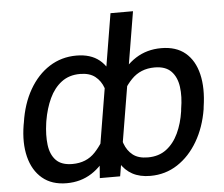

<svg xmlns="http://www.w3.org/2000/svg" viewBox="-52 -787 998 855"><g transform="rotate(-5 447.0 -359.5)"><path d="M849.1 -275.4 848.1 -265.6Q835 -185.5 798.6 -123.3Q762.2 -61 708 -25.6Q653.8 9.8 586.4 9.8Q539.6 9.8 506.3 -8.3Q473.1 -26.4 452.9 -60.5Q432.6 -94.7 425 -144Q417.5 -193.4 422.4 -256.3L428.2 -286.6Q449.2 -370.6 484.4 -429.9Q519.5 -489.3 569.3 -521Q619.1 -552.7 683.1 -552.7Q750 -552.7 791 -518.3Q832 -483.9 846.9 -421.4Q861.8 -358.9 849.1 -275.4ZM747.6 -265.6 748.5 -275.4Q757.8 -330.1 751.7 -374Q745.6 -418 720.5 -443.8Q695.3 -469.7 646.5 -469.7Q583.5 -469.7 542.7 -427.5Q502 -385.3 481.9 -325.7L464.4 -217.3Q467.3 -177.2 479 -144.5Q490.7 -111.8 515.4 -92.5Q540 -73.2 582.5 -73.2Q631.3 -73.2 665 -98.6Q698.7 -124 719.2 -167.7Q739.7 -211.4 747.6 -265.6ZM368.7 -103 472.2 -727.5H572.8L451.7 0H360.8ZM43.5 -265.6 45.4 -275.4Q57.6 -358.9 93.5 -421.4Q129.4 -483.9 183.3 -518.3Q237.3 -552.7 304.2 -552.7Q367.7 -552.7 406.7 -521Q445.8 -489.3 461.4 -429.7Q477.1 -370.1 470.2 -286.6L464.4 -256.3Q443.8 -172.4 408.7 -112.8Q373.5 -53.2 324.5 -21.7Q275.4 9.8 212.4 9.8Q146 9.8 103.8 -25.6Q61.5 -61 45.9 -123.3Q30.3 -185.5 43.5 -265.6ZM146 -275.4 144.5 -265.6Q136.7 -211.4 142.1 -167.7Q147.5 -124 171.9 -98.6Q196.3 -73.2 245.1 -73.2Q308.1 -73.2 347.2 -115Q386.2 -156.7 411.1 -217.3L429.2 -325.7Q428.7 -364.7 417.2 -397.5Q405.8 -430.2 380.6 -450Q355.5 -469.7 313 -469.7Q264.2 -469.7 230.2 -443.8Q196.3 -418 175.8 -374Q155.3 -330.1 146 -275.4Z"/></g></svg>

Font: Inter 20pt
Style: Italic
Weight: 400
Italic angle: -9.3988°
Version: Version 4.001;git-66647c0bb